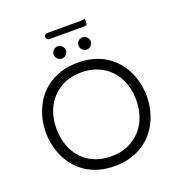

<svg xmlns="http://www.w3.org/2000/svg" viewBox="-160 -1058 1113 1192"><g transform="rotate(-20 396.5 -462.5)"><path d="M164.6 -199.7Q133.3 -262.2 133.3 -341.3Q133.3 -420.4 165 -482.9Q197.3 -545.4 256.3 -581.1Q314.5 -617.7 396.5 -617.7Q475.6 -617.7 535.6 -582Q595.7 -546.4 628.4 -481.9Q659.7 -419.4 659.7 -340.3Q659.7 -261.2 627.9 -198.7Q595.7 -136.2 536.6 -100.6Q478.5 -64 397.5 -64Q316.4 -64 256.8 -99.1Q197.3 -134.3 164.6 -199.7ZM63 -340.8Q64.9 -240.7 106.4 -163.6Q147.5 -86.4 221.2 -43Q296.9 0.5 396 0.5Q495.1 0.5 570.3 -43Q645.5 -86.4 686.8 -164.1Q728 -241.7 730 -340.8Q727.5 -462.4 667 -549.8Q629.4 -604.5 571.8 -638.7Q496.1 -682.1 397 -682.1Q297.9 -682.1 221.7 -638.7Q146.5 -595.2 106 -517.6Q64.9 -440.9 63 -340.8ZM450.2 -751Q462.4 -738.8 478.5 -738.8Q494.6 -738.8 506.8 -751Q519 -763.2 519 -779.3Q519 -795.4 506.8 -807.6Q494.6 -819.8 478.5 -819.8Q462.4 -819.8 450.2 -807.6Q438 -795.4 438 -779.3Q438 -763.2 450.2 -751ZM286.1 -751Q298.3 -738.8 314.5 -738.8Q330.6 -738.8 342.8 -751Q355 -763.2 355 -779.3Q355 -795.4 342.8 -807.6Q330.6 -819.8 314.5 -819.8Q298.3 -819.8 286.1 -807.6Q273.9 -795.4 273.9 -779.3Q273.9 -763.2 286.1 -751ZM282.2 -879.4H510.7Q523.4 -879.4 528.8 -884.3Q532.7 -888.7 532.7 -897.5V-924.8Q516.1 -919.4 511.2 -919.4Q510.7 -919.4 510.7 -919.4H282.2Q273.9 -919.4 268.1 -913.6Q262.2 -907.7 262.2 -899.4Q262.7 -890.6 268.1 -885.3Q273.9 -879.4 282.2 -879.4Z"/></g></svg>

Font: YuPearl-ExtraLight
Style: ExtraLight
Weight: 200
Designer: Max Yao
Foundry: Max-Everyday
Version: Version 1.011; ttfautohint (v1.8.3)